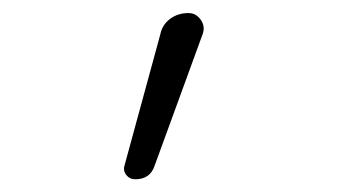

<svg xmlns="http://www.w3.org/2000/svg" viewBox="-20 -160 540 300"><path d="M191.4 120.1Q182.6 120.1 177.2 113.3Q171.9 106.4 174.8 97.7L230.5 -106.4Q233.4 -121.1 245.6 -130.4Q257.8 -139.6 274.4 -139.6Q286.1 -139.6 293.5 -129.4Q300.8 -119.1 296.9 -107.4L221.7 98.6Q214.8 120.1 191.4 120.1Z"/></svg>

Font: Rounded-L Mgen+ 1m light
Style: Regular
Weight: 200
Designer: [Source Han Sans]
Ryoko NISHIZUKA  (kana & ideographs); Paul D. Hunt (Latin, Greek & Cyrillic); Wenlong ZHANG  (bopomofo
Version: Version 1.059.20150602